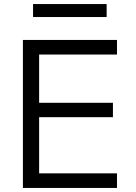

<svg xmlns="http://www.w3.org/2000/svg" viewBox="-20 -927 670 947"><path d="M93 0V-730H557V-658H173V-420H537V-349H173V-72H557V0ZM143 -843V-907H506V-843Z"/></svg>

Font: M PLUS 1
Style: Regular
Weight: 400
Designer: Coji Morishita
Foundry: UNDERFOREST DESIGN
Version: Version 1.001